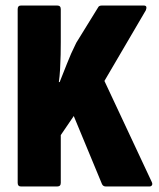

<svg xmlns="http://www.w3.org/2000/svg" viewBox="-20 -675 575 695"><path d="M56 0Q44 0 44 -13V-642Q44 -655 56 -655H187Q200 -655 200 -642V-522Q200 -502 199.5 -476.5Q199 -451 197.5 -424.5Q196 -398 193 -378H196Q208 -407 222 -443.5Q236 -480 256 -520L335 -648Q338 -655 349 -655H500Q508 -655 509.5 -650.5Q511 -646 508 -638L358 -382L529 -17Q533 -9 530 -4.5Q527 0 521 0H363Q353 0 349 -9L247 -255L200 -186V-13Q200 0 187 0Z"/></svg>

Font: Sofia Sans Condensed Black
Style: Regular
Weight: 900
Designer: Botio Nikoltchev, Ani Petrova
Foundry: lettersoup
Version: Version 4.101